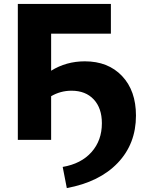

<svg xmlns="http://www.w3.org/2000/svg" viewBox="-20 -714 736 980"><path d="M71 0V-694H546V-542H241V-353Q318 -401 413 -401Q532 -401 603 -326Q674 -251 674 -124Q674 20 581 117.5Q488 215 321 246L300 138Q394 122 447 62.5Q500 3 500 -85Q500 -162 458.5 -206.5Q417 -251 345 -251Q289 -251 241 -223V0Z"/></svg>

Font: Cantarell Extra Bold
Style: Regular
Weight: 800
Designer: Dave Crossland, Nikolaus Waxweiler, Florian Fecher, Jacques Le Bailly, Eben Sorkin, Alexei Vanyashin, Alexios Zavras, Em
Version: Version 0.303